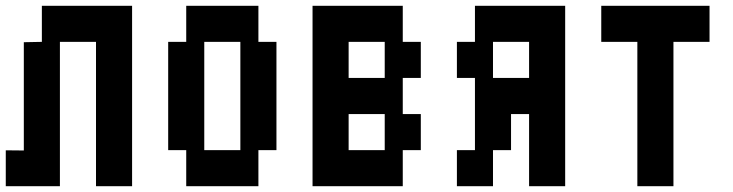

<svg xmlns="http://www.w3.org/2000/svg" viewBox="-20 -770 2540 665"><path d="M187.5 -625H312.5V-125H437.5V-750H125V-625L62.5 -623.8V-248.8L0 -249.4V-125H187.5Z M562.5 -625H625V-750H875V-625H937.5V-250H875V-125H625V-250H562.5ZM812.5 -625H687.5V-250H812.5Z M1375 -500V-375H1437.5V-250H1375V-125H1062.5V-750H1375V-625H1437.5V-500ZM1312.5 -625H1187.5V-500H1312.5ZM1187.5 -250H1312.5V-375H1187.5Z M1937.5 -750V-125H1812.5V-375H1750V-250H1687.5V-125H1562.5V-250H1625V-500H1562.5V-625H1625V-750ZM1812.5 -625H1687.5V-500H1812.5Z M2187.5 -625H2062.5V-750H2437.5V-625H2312.5V-125H2187.5Z"/></svg>

Font: Amiga Topaz Unicode Rus
Style: Regular
Weight: 400
Designer: dMG of Trueschool and Divine Stylers
Foundry: dMG of Trueschool and Divine Stylers
Version: Version 1.1